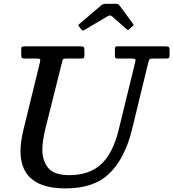

<svg xmlns="http://www.w3.org/2000/svg" viewBox="-20 -1000 935 1036"><path d="M315 -665.5 226 -310Q218 -278 213.2 -248Q208.5 -218 208.5 -192Q208.5 -132.5 240.2 -93.8Q272 -55 354 -55Q462 -55 525.8 -114Q589.5 -173 620.5 -300L709 -663Q712.5 -675.5 710.2 -679.8Q708 -684 691 -684H617Q605 -684 602.5 -688Q600 -692 600 -704.5V-733.5Q600 -742 601.8 -746Q603.5 -750 612 -750H871Q885 -750 890 -746.8Q895 -743.5 895 -729.5V-701Q895 -690 890.8 -687Q886.5 -684 876 -684H808Q791 -684 787.5 -680.8Q784 -677.5 780.5 -664L692 -300Q654 -146 571 -64.8Q488 16.5 336 16.5Q245 16.5 191 -9.2Q137 -35 113.8 -79.8Q90.5 -124.5 90.5 -182Q90.5 -210 94.8 -239.5Q99 -269 106.5 -300L195 -661.5Q198.5 -675 196.5 -679.5Q194.5 -684 177.5 -684H114Q101 -684 97.8 -688Q94.5 -692 94.5 -704.5V-733Q94.5 -744.5 98.2 -747.2Q102 -750 114 -750H414Q428 -750 431.8 -746Q435.5 -742 435.5 -727.5V-700Q435.5 -690 432.2 -687Q429 -684 419 -684H337Q322.5 -684 320 -680.5Q317.5 -677 315 -665.5ZM418.5 -841.5 407 -856.5Q402 -862.5 402.8 -864.5Q403.5 -866.5 410 -872L525.5 -971Q535.5 -979.5 553.5 -979.5H603Q613 -979.5 617 -977.5Q621 -975.5 624.5 -971L698.5 -870.5Q701 -866.5 700.8 -864.8Q700.5 -863 696 -859L678.5 -843.5Q671.5 -837.5 669.5 -838Q667.5 -838.5 662.5 -843L585 -911.5Q574 -921 560 -912L436 -838.5Q429.5 -834.5 425.8 -835.5Q422 -836.5 418.5 -841.5Z"/></svg>

Font: Besley* Medium
Style: Italic
Weight: 500
Italic angle: -13°
Designer: Owen Earl
Foundry: indestructible type*
Version: Version 3.000; ttfautohint (v1.8.3)